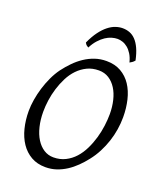

<svg xmlns="http://www.w3.org/2000/svg" viewBox="-153 -918 850 1026"><g transform="rotate(20 272.5 -404.5)"><path d="M457 -369.1Q457 -410.2 448.2 -446.5Q439.5 -482.9 422.4 -510Q405.3 -537.1 380.4 -553Q355.5 -568.8 323.2 -568.8Q286.1 -568.8 256.6 -554.4Q227.1 -540 204.1 -516.1Q181.2 -492.2 165 -460.4Q148.9 -428.7 138.4 -394.5Q127.9 -360.4 123 -325.4Q118.2 -290.5 118.2 -259.8Q118.2 -214.4 127.7 -175.5Q137.2 -136.7 154.8 -108.6Q172.4 -80.6 197 -64.7Q221.7 -48.8 252 -48.8Q289.6 -48.8 319.6 -64Q349.6 -79.1 372.3 -104.2Q395 -129.4 411.1 -162.4Q427.2 -195.3 437.5 -231Q447.8 -266.6 452.4 -302.5Q457 -338.4 457 -369.1ZM529.8 -377.9Q529.8 -343.3 524.2 -307.6Q518.6 -272 507.1 -237.3Q495.6 -202.6 478.8 -170.2Q461.9 -137.7 439.9 -109.9Q419.4 -83.5 396.2 -60.8Q373 -38.1 346.9 -21.2Q320.8 -4.4 291.7 5.4Q262.7 15.1 230 15.1Q183.1 15.1 148.2 -4.9Q113.3 -24.9 90.1 -59.3Q66.9 -93.8 55.4 -139.6Q43.9 -185.5 43.9 -236.8Q43.9 -267.6 49.6 -302Q55.2 -336.4 65.7 -370.8Q76.2 -405.3 91.3 -437.7Q106.4 -470.2 126 -497.1Q146.5 -524.4 170.2 -548.6Q193.8 -572.8 220.9 -590.8Q248 -608.9 278.8 -619.4Q309.6 -629.9 344.2 -629.9Q392.1 -629.9 427.2 -609.9Q462.4 -589.8 485.1 -555.4Q507.8 -521 518.8 -475.1Q529.8 -429.2 529.8 -377.9ZM206.1 -685.1Q224.1 -724.6 243.9 -751.2Q263.7 -777.8 284.2 -793.9Q304.7 -810.1 325.2 -817.1Q345.7 -824.2 365.2 -824.2Q386.7 -824.2 405.5 -817.1Q424.3 -810.1 439.9 -793.7Q455.6 -777.3 467.8 -750.7Q480 -724.1 488.3 -685.1Q481.4 -676.8 475.1 -672.4Q468.8 -668 461.4 -664.1Q454.6 -690.9 443.1 -709.5Q431.6 -728 417.7 -739.5Q403.8 -751 388.4 -756.1Q373 -761.2 359.4 -761.2Q343.8 -761.2 326.4 -756.1Q309.1 -751 291.7 -739.5Q274.4 -728 257.6 -709.5Q240.7 -690.9 227.1 -664.1Q220.2 -668 215.6 -671.9Q210.9 -675.8 206.1 -685.1Z"/></g></svg>

Font: Gentium Plus Viet
Style: Italic
Weight: 400
Italic angle: -8°
Designer: J. Victor Gaultney, Annie Olsen, Iska Routamaa, Becca Hirsbrunner
Foundry: SIL International
Version: Version 5.000